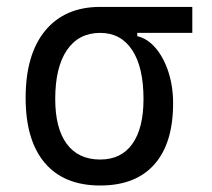

<svg xmlns="http://www.w3.org/2000/svg" viewBox="-20 -538 626 567"><path d="M275.9 9.8Q168.9 9.8 112.3 -56.9Q55.7 -123.5 55.7 -249Q55.7 -377.4 113.5 -447.5Q171.4 -517.6 275.9 -517.6H547.9V-440.9H385.3V-431.2Q415.5 -424.3 439.5 -396.2Q463.4 -368.2 477.3 -325.7Q491.2 -283.2 491.2 -232.9Q491.2 -115.2 436 -52.7Q380.9 9.8 275.9 9.8ZM275.9 -66.9Q337.9 -66.9 370.8 -113Q403.8 -159.2 403.8 -245.6Q403.8 -339.4 370.4 -390.1Q336.9 -440.9 275.9 -440.9Q212.4 -440.9 177.7 -390.1Q143.1 -339.4 143.1 -245.6Q143.1 -159.2 177.2 -113Q211.4 -66.9 275.9 -66.9Z"/></svg>

Font: Cascadia Mono NF SemiLight
Style: Regular
Weight: 350
Monospace: yes
Designer: Aaron Bell
Foundry: Saja Typeworks
Version: Version 2404.023; ttfautohint (v1.8.4)